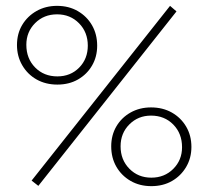

<svg xmlns="http://www.w3.org/2000/svg" viewBox="-20 -632 712 656"><path d="M111 3 88 -15 561 -612 583 -593ZM176 -343Q136 -343 105 -360.5Q74 -378 56 -409Q38 -440 38 -478Q38 -517 56 -547Q74 -577 105 -594.5Q136 -612 175 -612Q215 -612 246 -594Q277 -576 294.5 -545.5Q312 -515 312 -476Q312 -438 294.5 -408Q277 -378 246.5 -360.5Q216 -343 176 -343ZM176 -371Q221 -371 250.5 -401Q280 -431 280 -476Q280 -522 250 -552.5Q220 -583 175 -583Q130 -583 100 -553Q70 -523 70 -479Q70 -432 100 -401.5Q130 -371 176 -371ZM496 -265Q536 -265 567 -247.5Q598 -230 616 -199.5Q634 -169 634 -130Q634 -92 616 -61.5Q598 -31 567.5 -13.5Q537 4 497 4Q457 4 426 -14Q395 -32 377.5 -62.5Q360 -93 360 -132Q360 -170 377.5 -200Q395 -230 426 -247.5Q457 -265 496 -265ZM496 -237Q452 -237 422 -207Q392 -177 392 -132Q392 -86 422 -55.5Q452 -25 497 -25Q542 -25 572 -55Q602 -85 602 -129Q602 -176 572 -206.5Q542 -237 496 -237Z"/></svg>

Font: Ysabeau Infant ExtraLight
Style: Regular
Weight: 250
Designer: Christian Thalmann (Catharsis Fonts)
Version: Version 2.001;gftools[0.9.30]; featfreeze: ss01,ss02,lnum